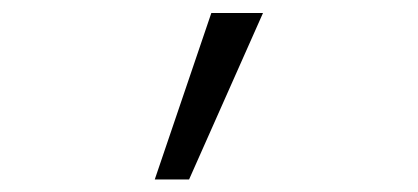

<svg xmlns="http://www.w3.org/2000/svg" viewBox="-20 -725 655 301"><path d="M222.6 -443.6 311.3 -704.6H392.3L276.4 -443.6Z"/></svg>

Font: Fira Code Light
Style: Regular
Weight: 300
Monospace: yes
Designer: Carrois Corporate, Edenspiekermann AG, Nikita Prokopov
Foundry: Carrois Corporate, Edenspiekermann AG, Nikita Prokopov
Version: Version 6.000; ttfautohint (v1.8.2) -l 8 -r 50 -G 200 -x 14 